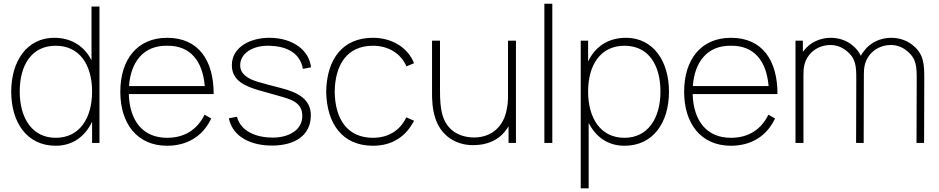

<svg xmlns="http://www.w3.org/2000/svg" viewBox="-20 -786 5166 1056"><path d="M483.3 -750V-454.2C444.8 -530.2 375 -578.1 278.1 -578.1C127.1 -578.1 41.7 -447.9 41.7 -282.3C41.7 -113.5 127.1 15.6 286.5 15.6C380.2 15.6 449 -36.5 486.5 -116.7V0H527.1V-750ZM286.5 -28.1C156.2 -28.1 88.5 -137.5 88.5 -282.3C88.5 -426 152.1 -534.4 286.5 -534.4C417.7 -534.4 486.5 -429.2 486.5 -282.3C486.5 -137.5 418.8 -28.1 286.5 -28.1Z M899 -28.1C764.6 -28.1 692.7 -122.9 688.5 -268.8H1155.2C1155.2 -453.1 1072.9 -578.1 899 -578.1C734.4 -578.1 641.7 -458.3 641.7 -281.2C641.7 -107.3 733.3 15.6 899 15.6C1009.4 15.6 1095.8 -36.5 1141.7 -134.4L1105.2 -155.2C1063.5 -70.8 992.7 -28.1 899 -28.1ZM899 -534.4C1027.1 -536.5 1094.8 -450 1106.2 -312.5H689.6C699 -444.8 768.8 -536.5 899 -534.4Z M1690.6 -415.6C1681.2 -508.3 1591.7 -578.1 1461.5 -578.1C1356.2 -578.1 1255.2 -527.1 1255.2 -427.1C1255.2 -343.8 1326 -311.5 1407.3 -288.5L1510.4 -259.4C1583.3 -239.6 1642.7 -221.9 1642.7 -147.9C1642.7 -71.9 1569.8 -29.2 1480.2 -29.2C1393.8 -29.2 1305.2 -60.4 1283.3 -143.8L1238.5 -135.4C1261.5 -29.2 1364.6 14.6 1476 14.6C1601 14.6 1689.6 -40.6 1689.6 -152.1C1689.6 -239.6 1619.8 -277.1 1528.1 -301C1472.9 -315.6 1434.4 -325 1407.3 -333.3C1338.5 -352.1 1301 -381.2 1301 -427.1C1301 -490.6 1366.7 -536.5 1460.4 -534.4C1546.9 -532.3 1629.2 -502.1 1645.8 -407.3Z M2257.3 -438.5C2222.9 -525 2135.4 -578.1 2031.2 -578.1C1864.6 -578.1 1777.1 -461.5 1774 -281.2C1777.1 -105.2 1863.5 15.6 2031.2 15.6C2133.3 15.6 2210.4 -31.3 2257.3 -121.9L2214.6 -140.6C2180.2 -66.7 2113.5 -28.1 2031.2 -28.1C1892.7 -28.1 1822.9 -128.1 1820.8 -281.2C1822.9 -431.3 1889.6 -534.4 2031.2 -534.4C2115.6 -534.4 2184.4 -492.7 2215.6 -420.8Z M2774 -562.5V-253.1C2774 -229.2 2771.9 -206.3 2766.7 -183.3C2759.4 -141.7 2740.6 -102.1 2710.4 -75C2681.2 -46.9 2640.6 -32.3 2599 -30.2C2556.2 -28.1 2514.6 -37.5 2480.2 -59.4C2409.4 -107.3 2400 -187.5 2400 -288.5V-562.5H2356.2V-288.5C2354.2 -182.3 2370.8 -82.3 2456.2 -24C2500 5.2 2552.1 15.6 2601 11.5C2651 9.4 2702.1 -8.3 2739.6 -43.8C2754.2 -58.3 2766.7 -74 2777.1 -91.7V0H2817.7V-562.5Z M2974 0V-765.6H3017.7V0Z M3422.9 -578.1C3322.9 -578.1 3253.1 -528.1 3214.6 -447.9V-562.5H3174V250H3217.7V-110.4C3256.3 -33.3 3322.9 15.6 3414.6 15.6C3574 15.6 3659.4 -113.5 3659.4 -282.3C3659.4 -447.9 3574 -578.1 3422.9 -578.1ZM3414.6 -28.1C3282.3 -28.1 3214.6 -137.5 3214.6 -282.3C3214.6 -429.2 3283.3 -534.4 3414.6 -534.4C3549 -534.4 3612.5 -426 3612.5 -282.3C3612.5 -137.5 3544.8 -28.1 3414.6 -28.1Z M4000 -28.1C3865.6 -28.1 3793.8 -122.9 3789.6 -268.8H4256.2C4256.2 -453.1 4174 -578.1 4000 -578.1C3835.4 -578.1 3742.7 -458.3 3742.7 -281.2C3742.7 -107.3 3834.4 15.6 4000 15.6C4110.4 15.6 4196.9 -36.5 4242.7 -134.4L4206.2 -155.2C4164.6 -70.8 4093.8 -28.1 4000 -28.1ZM4000 -534.4C4128.1 -536.5 4195.8 -450 4207.3 -312.5H3790.6C3800 -444.8 3869.8 -536.5 4000 -534.4Z M4994.8 -541.7C4961.5 -566.7 4920.8 -578.1 4881.2 -578.1C4824 -578.1 4767.7 -553.1 4733.3 -507.3C4726 -499 4719.8 -488.5 4714.6 -479.2C4704.2 -501 4688.5 -521.9 4662.5 -541.7C4629.2 -566.7 4588.5 -578.1 4549 -578.1C4491.7 -578.1 4435.4 -553.1 4401 -507.3L4395.8 -501V-562.5H4355.2V0H4399V-374C4399 -413.5 4403.1 -447.9 4430.2 -483.3C4458.3 -518.8 4501 -538.5 4547.9 -538.5C4579.2 -538.5 4610.4 -527.1 4634.4 -507.3C4688.5 -464.6 4689.6 -420.8 4689.6 -347.9L4688.5 0H4730.2L4731.2 -347.9V-374C4731.2 -413.5 4735.4 -447.9 4762.5 -483.3C4790.6 -518.8 4833.3 -538.5 4880.2 -538.5C4911.5 -538.5 4942.7 -527.1 4966.7 -507.3C5020.8 -464.6 5021.9 -420.8 5021.9 -347.9L5020.8 0H5062.5L5063.5 -347.9C5063.5 -434.4 5062.5 -489.6 4994.8 -541.7Z"/></svg>

Font: Manrope3 Thin
Style: Regular
Weight: 100
Width: 4
Designer: Mikhail Sharanda
Foundry: Mikhail Sharanda
Version: Version 3.000;PS 003.000;hotconv 1.0.88;makeotf.lib2.5.64775